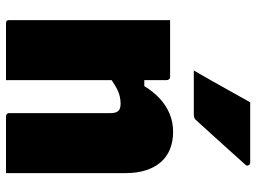

<svg xmlns="http://www.w3.org/2000/svg" viewBox="-127 -727 854 640"><g transform="rotate(90 300.0 -407.0)"><path d="M557 0Q509 0 462.5 0Q416 0 368 0Q365 0 362.5 -1.5Q360 -3 358.5 -5Q357 -7 357 -11Q357 -67 357 -123.5Q357 -180 357 -236.5Q357 -293 357 -349Q357 -366 350 -374Q343 -382 326 -382Q315 -382 302.5 -379.5Q290 -377 277.5 -370.5Q265 -364 251.5 -355Q238 -346 225 -332V-461H267Q286 -492 309 -513Q332 -534 359.5 -545.5Q387 -557 420 -557Q452 -557 477.5 -546.5Q503 -536 520.5 -516Q538 -496 547.5 -466.5Q557 -437 557 -399Q557 -347 557 -297Q557 -247 557 -197.5Q557 -148 557 -98Q557 -74 557 -49.5Q557 -25 557 0ZM247 0Q220 0 186 0Q152 0 118 0Q84 0 58 0Q55 0 53 -0.5Q51 -1 49.5 -2.5Q48 -4 47.5 -6Q47 -8 47 -11Q47 -66 47 -120.5Q47 -175 47 -230Q47 -285 47 -339.5Q47 -394 47 -449Q47 -476 47 -501Q47 -526 47 -547Q76 -547 110.5 -547Q145 -547 178.5 -547Q212 -547 236 -547Q240 -547 242 -545.5Q244 -544 245.5 -541.5Q247 -539 247 -535Q247 -447 247 -357.5Q247 -268 247 -178.5Q247 -89 247 0ZM321 -814Q374 -814 422.5 -814Q471 -814 522 -814Q528 -814 531 -808.5Q534 -803 529 -798Q504 -770 481 -744.5Q458 -719 434 -692.5Q410 -666 380 -633Q378 -630 373 -628Q368 -626 361 -626Q325 -626 286.5 -626Q248 -626 215 -626Q233 -657 250.5 -688Q268 -719 285.5 -750.5Q303 -782 321 -814Z"/></g></svg>

Font: Recursive Monospace Black
Style: Regular
Weight: 900
Version: Version 1.047